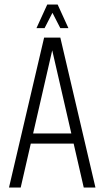

<svg xmlns="http://www.w3.org/2000/svg" viewBox="-20 -833 464 853"><path d="M199 -666H248L404 0H352ZM79 -240H335V-195H79ZM176 -666H225L72 0H20ZM194 -813H236L284 -708H248ZM190 -813H232L178 -708H142Z"/></svg>

Font: Khand Variable Light
Style: Regular
Weight: 300
Designer: Satya Rajpurohit
Foundry: Indian Type Foundry
Version: Version 3.000